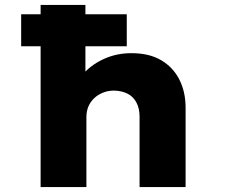

<svg xmlns="http://www.w3.org/2000/svg" viewBox="-20 -760 928 780"><path d="M66 -572V-702H495V-572ZM145 0V-740H327V-403L281 -386Q291 -431 324 -466Q357 -501 406.5 -522.5Q456 -544 514 -544Q586 -544 634.5 -515.5Q683 -487 708.5 -437Q734 -387 734 -322V0H547V-286Q547 -319 534.5 -343Q522 -367 499 -379Q476 -391 444 -392Q419 -392 398 -383.5Q377 -375 362 -360.5Q347 -346 339 -327Q331 -308 331 -284V0H239Q198 0 174.5 0Q151 0 145 0Z"/></svg>

Font: Lexend Giga ExtraBold
Style: Regular
Weight: 800
Designer: Bonnie Shaver-Troup, Thomas Jockin
Foundry: Lexend
Version: Version 1.007